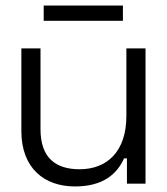

<svg xmlns="http://www.w3.org/2000/svg" viewBox="-20 -662 601 692"><path d="M504.5 -487.5H435.5V-244C435.5 -114.5 364.5 -52 267 -52C180 -52 126 -93.5 126 -196.5V-487.5H57V-189.5C57 -56.5 139 10 250 10C353.5 10 402.5 -36.5 427 -91H437.5V0H504.5ZM137.5 -642V-587H423V-642Z"/></svg>

Font: MCL Standard Light
Style: Regular
Weight: 300
Designer: Květoslav Bartoš
Foundry: Florian Karsten
Version: Version 1.001;Glyphs 3.2.3 (3260)